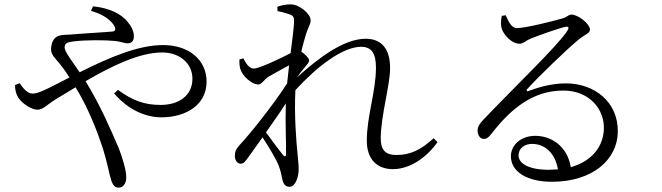

<svg xmlns="http://www.w3.org/2000/svg" viewBox="-20 -808 3040 882"><path d="M70 -426 49 -417C49 -394 54 -377 63 -361C79 -334 125 -304 151 -304C179 -304 192 -325 241 -355L327 -407C387 -310 428 -201 453 -125C473 -60 483 -4 490 17C498 44 509 54 525 54C547 54 560 34 560 6C560 -26 543 -82 526 -126C488 -215 439 -328 373 -435C497 -507 622 -567 725 -567C804 -567 864 -518 864 -446C864 -371 804 -326 718 -326C643 -326 589 -346 522 -395L504 -379C570 -302 651 -269 721 -269C833 -269 929 -325 929 -433C929 -531 850 -601 729 -601C616 -601 486 -546 346 -476C317 -519 277 -569 277 -590C277 -610 289 -614 319 -618C376 -625 467 -624 506 -620C533 -618 550 -609 567 -609C584 -609 595 -619 595 -642C595 -666 582 -690 562 -713C536 -742 487 -771 407 -779L398 -758C462 -740 494 -710 506 -687C513 -671 509 -664 495 -663C466 -660 383 -656 300 -649C269 -647 228 -653 217 -602C207 -563 228 -547 246 -525C261 -507 278 -486 299 -452L215 -409C179 -391 150 -378 129 -378C106 -378 85 -404 70 -426Z M1214 -456C1239 -470 1274 -490 1308 -508L1299 -425C1230 -318 1121 -184 1080 -141C1062 -121 1059 -109 1059 -91C1059 -71 1071 -56 1085 -56C1100 -56 1109 -69 1121 -86L1186 -177C1215 -133 1251 -73 1260 -47C1269 -25 1272 -8 1277 16C1282 39 1292 50 1310 50C1338 50 1352 3 1352 -31C1352 -53 1349 -74 1347 -99C1341 -159 1331 -279 1337 -394C1437 -503 1554 -593 1639 -593C1689 -593 1707 -560 1707 -497C1707 -389 1665 -273 1665 -162C1665 -74 1714 -31 1785 -31C1870 -31 1946 -93 1990 -155L1972 -173C1914 -120 1866 -96 1800 -96C1752 -96 1729 -118 1729 -172C1729 -274 1772 -417 1772 -495C1772 -588 1729 -630 1660 -630C1558 -630 1440 -539 1345 -453C1356 -469 1366 -483 1377 -495C1389 -511 1400 -519 1400 -531C1400 -541 1380 -560 1364 -571C1372 -604 1379 -630 1384 -645C1395 -685 1407 -694 1407 -715C1407 -744 1356 -788 1315 -788C1292 -788 1271 -783 1254 -777L1255 -757C1277 -753 1295 -747 1308 -743C1326 -736 1331 -732 1331 -709C1330 -680 1323 -628 1315 -564C1274 -542 1171 -493 1146 -493C1128 -493 1113 -510 1098 -540L1080 -535C1079 -521 1080 -505 1084 -491C1094 -458 1137 -420 1166 -420C1183 -420 1193 -443 1214 -456ZM1293 -333C1290 -243 1295 -151 1294 -103C1294 -87 1289 -86 1280 -96C1266 -113 1230 -161 1202 -200C1233 -245 1266 -291 1293 -333Z M2355 -679C2329 -679 2316 -709 2303 -738L2285 -735C2281 -716 2280 -695 2284 -679C2292 -650 2329 -607 2367 -607C2383 -607 2397 -622 2416 -630C2459 -647 2546 -678 2578 -685C2590 -687 2596 -683 2587 -668C2545 -601 2364 -429 2207 -265C2184 -242 2175 -228 2174 -210C2173 -185 2188 -170 2200 -170C2215 -169 2223 -175 2238 -194C2322 -302 2423 -392 2567 -392C2690 -392 2757 -304 2754 -216C2752 -138 2702 -68 2602 -40C2586 -138 2511 -184 2439 -184C2374 -184 2327 -143 2327 -90C2327 -18 2403 27 2515 27C2704 27 2816 -76 2818 -201C2821 -340 2710 -425 2580 -425C2513 -425 2454 -407 2408 -390C2400 -386 2396 -394 2403 -400C2448 -450 2581 -579 2632 -621C2667 -652 2690 -653 2690 -672C2690 -699 2635 -741 2605 -741C2591 -741 2588 -731 2566 -724C2521 -711 2395 -679 2355 -679ZM2543 -30 2502 -28C2405 -28 2362 -59 2362 -94C2362 -126 2389 -147 2424 -147C2481 -147 2530 -107 2543 -30Z"/></svg>

Font: Harano Aji Mincho
Style: Regular
Weight: 400
Foundry: Masamichi Hosoda
Version: HaranoAjiMincho-Regular version 20230610;ttx 4.39.4